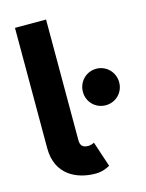

<svg xmlns="http://www.w3.org/2000/svg" viewBox="-112 -792 664 874"><g transform="rotate(-15 219.5 -355.0)"><path d="M257.3 -125C251.5 -121.1 237.8 -117.2 229 -117.2C202.1 -117.2 191.9 -129.4 191.9 -155.3V-722.7H45.4V-155.3C45.4 -29.8 141.1 13.2 229 13.2C262.7 13.2 284.7 1 296.9 -5.4ZM268.6 -360.8C268.6 -313 306.2 -275.4 354 -275.4C401.9 -275.4 439.5 -313 439.5 -360.8C439.5 -408.7 401.9 -447.3 354 -447.3C306.2 -447.3 268.6 -408.7 268.6 -360.8Z"/></g></svg>

Font: Giphurs ExtraBold
Style: Regular
Weight: 800
Version: Version 1.000